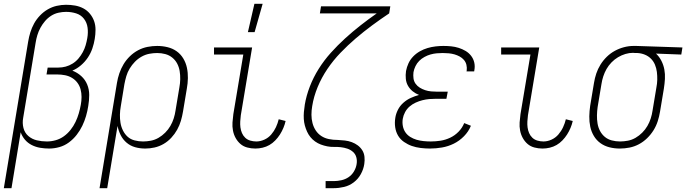

<svg xmlns="http://www.w3.org/2000/svg" viewBox="-43 -768 3585 1003"><path d="M-23 215 104 -550Q108 -575 115.5 -599Q123 -623 135 -645Q147 -667 165.5 -686.5Q184 -706 206.5 -719Q229 -732 253.5 -737.5Q278 -743 302 -743Q326 -743 349 -739Q372 -735 392 -724.5Q412 -714 426.5 -696.5Q441 -679 448.5 -658Q456 -637 456 -613Q456 -589 452 -565Q448 -540 439.5 -515Q431 -490 416 -467.5Q401 -445 380 -427Q359 -409 335 -399Q361 -389 381.5 -370.5Q402 -352 412.5 -326.5Q423 -301 423 -272Q423 -243 418 -214Q414 -188 406.5 -162Q399 -136 387 -111Q375 -86 357.5 -63.5Q340 -41 317 -24Q294 -7 267 0.5Q240 8 214 8Q190 8 166.5 4Q143 0 122.5 -10.5Q102 -21 87.5 -38Q73 -55 65 -77L17 215ZM202 -29Q225 -29 248 -35.5Q271 -42 290.5 -56Q310 -70 325.5 -89.5Q341 -109 351.5 -131Q362 -153 368.5 -175.5Q375 -198 379 -220Q383 -241 383 -261.5Q383 -282 378 -301Q373 -320 361.5 -335.5Q350 -351 333.5 -361Q317 -371 297 -375Q277 -379 256 -379H200L206 -415H262Q281 -415 300 -420Q319 -425 336.5 -436Q354 -447 367 -462.5Q380 -478 389.5 -495.5Q399 -513 404.5 -532Q410 -551 413 -569Q418 -597 414.5 -623.5Q411 -650 395.5 -670Q380 -690 355 -698Q330 -706 302 -706Q283 -706 262.5 -701.5Q242 -697 224 -685.5Q206 -674 192 -657.5Q178 -641 168 -622.5Q158 -604 152 -584Q146 -564 143 -544L78 -152Q73 -125 79.5 -99.5Q86 -74 105 -57.5Q124 -41 149.5 -35Q175 -29 202 -29Z M477 215 568 -335Q572 -360 580.5 -385Q589 -410 602.5 -432.5Q616 -455 635.5 -474Q655 -493 678.5 -505.5Q702 -518 727.5 -523Q753 -528 778 -528Q806 -528 832.5 -521.5Q859 -515 880 -500Q901 -485 914.5 -462.5Q928 -440 933.5 -414Q939 -388 938.5 -360Q938 -332 933 -305L913 -185Q909 -161 902 -137Q895 -113 882.5 -90.5Q870 -68 852 -48.5Q834 -29 811.5 -16Q789 -3 764.5 2.5Q740 8 716 8Q688 8 663 1Q638 -6 618.5 -22.5Q599 -39 587.5 -62Q576 -85 571 -110L517 215ZM704 -29Q724 -29 745 -33Q766 -37 785 -48Q804 -59 820 -75Q836 -91 847 -110Q858 -129 864.5 -149.5Q871 -170 874 -191L894 -311Q898 -332 898.5 -354Q899 -376 895.5 -397Q892 -418 882.5 -436Q873 -454 857 -467Q841 -480 820.5 -485.5Q800 -491 778 -491Q758 -491 737 -487Q716 -483 696.5 -472Q677 -461 661.5 -445Q646 -429 634.5 -410Q623 -391 617 -370.5Q611 -350 607 -329L588 -213Q584 -191 583.5 -169Q583 -147 586.5 -126Q590 -105 599.5 -86Q609 -67 624 -53.5Q639 -40 660.5 -34.5Q682 -29 704 -29Z M1291 8Q1269 8 1248.5 2.5Q1228 -3 1213 -16Q1198 -29 1188 -47Q1178 -65 1174 -86Q1170 -107 1171.5 -128.5Q1173 -150 1176 -172L1228 -483H1075V-520H1274L1215 -166Q1213 -150 1212 -134Q1211 -118 1213 -102.5Q1215 -87 1221 -73Q1227 -59 1238 -48.5Q1249 -38 1264.5 -33.5Q1280 -29 1296 -29Q1317 -29 1338 -38.5Q1359 -48 1374 -65.5Q1389 -83 1398.5 -103.5Q1408 -124 1413 -145L1449 -136Q1445 -118 1437.5 -100Q1430 -82 1419.5 -65.5Q1409 -49 1395 -34.5Q1381 -20 1364.5 -10.5Q1348 -1 1329 3.5Q1310 8 1291 8ZM1252 -600 1286 -748H1329L1287 -600Z M1701 215H1658V178H1701Q1720 178 1740.5 173.5Q1761 169 1778 157.5Q1795 146 1806 127.5Q1817 109 1820 89Q1823 71 1818.5 54Q1814 37 1801 25.5Q1788 14 1771.5 8.5Q1755 3 1737.5 1Q1720 -1 1702 -0.5Q1684 0 1666.5 -3.5Q1649 -7 1633 -13Q1617 -19 1603 -29Q1589 -39 1578.5 -52Q1568 -65 1561 -80.5Q1554 -96 1549.5 -112.5Q1545 -129 1544 -147Q1543 -165 1544.5 -183Q1546 -201 1549 -219V-220Q1557 -268 1575.5 -316Q1594 -364 1622 -408.5Q1650 -453 1685.5 -492.5Q1721 -532 1760 -567.5Q1799 -603 1840.5 -635.5Q1882 -668 1925 -698H1628L1634 -735H1996L1990 -698Q1945 -668 1901 -635.5Q1857 -603 1815.5 -567.5Q1774 -532 1736 -492.5Q1698 -453 1667.5 -408Q1637 -363 1616.5 -313.5Q1596 -264 1588 -214Q1584 -191 1584 -168.5Q1584 -146 1589.5 -125Q1595 -104 1606.5 -86.5Q1618 -69 1635.5 -57.5Q1653 -46 1675 -41.5Q1697 -37 1720 -37H1721Q1740 -36 1758.5 -34Q1777 -32 1794.5 -25.5Q1812 -19 1826 -8.5Q1840 2 1849.5 17Q1859 32 1861 51Q1863 70 1860 89Q1856 116 1842 141.5Q1828 167 1805 184.5Q1782 202 1754.5 208.5Q1727 215 1701 215Z M2203 8Q2179 8 2154.5 5Q2130 2 2108.5 -5.5Q2087 -13 2067.5 -26.5Q2048 -40 2036.5 -59.5Q2025 -79 2021.5 -103Q2018 -127 2022 -152Q2025 -173 2035.5 -194Q2046 -215 2064 -231Q2082 -247 2103 -256.5Q2124 -266 2146 -272Q2128 -279 2113 -291Q2098 -303 2088.5 -319.5Q2079 -336 2077 -356Q2075 -376 2078 -397Q2082 -418 2091 -437.5Q2100 -457 2115.5 -473Q2131 -489 2150.5 -500Q2170 -511 2190.5 -517Q2211 -523 2232 -525.5Q2253 -528 2273 -528Q2294 -528 2314 -526Q2334 -524 2353 -518Q2372 -512 2389 -502Q2406 -492 2418 -476.5Q2430 -461 2434.5 -441.5Q2439 -422 2435 -401L2434 -395H2394L2395 -399Q2397 -415 2393.5 -429.5Q2390 -444 2380.5 -455Q2371 -466 2358 -473Q2345 -480 2331 -484Q2317 -488 2301.5 -489.5Q2286 -491 2270 -491Q2254 -491 2238 -489.5Q2222 -488 2206 -483.5Q2190 -479 2174.5 -470.5Q2159 -462 2147 -450Q2135 -438 2127.5 -422.5Q2120 -407 2117 -391Q2115 -375 2117 -359Q2119 -343 2128 -330.5Q2137 -318 2150 -310Q2163 -302 2178 -297Q2193 -292 2209.5 -290.5Q2226 -289 2242 -289H2296L2289 -252H2235Q2217 -252 2199.5 -250.5Q2182 -249 2164 -244.5Q2146 -240 2128.5 -232Q2111 -224 2096.5 -211.5Q2082 -199 2073 -182Q2064 -165 2061 -147Q2058 -128 2061.5 -109.5Q2065 -91 2075 -76.5Q2085 -62 2100.5 -52.5Q2116 -43 2133 -38Q2150 -33 2169 -31Q2188 -29 2207 -29Q2233 -29 2258.5 -33Q2284 -37 2308.5 -48.5Q2333 -60 2352.5 -80Q2372 -100 2382 -125L2417 -111Q2405 -81 2381 -56.5Q2357 -32 2327.5 -17.5Q2298 -3 2266 2.5Q2234 8 2203 8Z M2791 8Q2769 8 2748.5 2.5Q2728 -3 2713 -16Q2698 -29 2688 -47Q2678 -65 2674 -86Q2670 -107 2671.5 -128.5Q2673 -150 2676 -172L2728 -483H2575V-520H2774L2715 -166Q2713 -150 2712 -134Q2711 -118 2713 -102.5Q2715 -87 2721 -73Q2727 -59 2738 -48.5Q2749 -38 2764.5 -33.5Q2780 -29 2796 -29Q2817 -29 2838 -38.5Q2859 -48 2874 -65.5Q2889 -83 2898.5 -103.5Q2908 -124 2913 -145L2949 -136Q2945 -118 2937.5 -100Q2930 -82 2919.5 -65.5Q2909 -49 2895 -34.5Q2881 -20 2864.5 -10.5Q2848 -1 2829 3.5Q2810 8 2791 8Z M3195 8Q3167 8 3141 1.5Q3115 -5 3094 -20Q3073 -35 3059.5 -57.5Q3046 -80 3040.5 -106Q3035 -132 3035.5 -160Q3036 -188 3040 -215L3060 -335Q3064 -360 3072 -384Q3080 -408 3094 -430.5Q3108 -453 3127 -471.5Q3146 -490 3169 -502.5Q3192 -515 3217 -521.5Q3242 -528 3266 -528H3281L3522 -520L3516 -483L3384 -488Q3401 -472 3412 -450.5Q3423 -429 3427.5 -405Q3432 -381 3430.5 -355.5Q3429 -330 3425 -305L3405 -185Q3401 -160 3393 -135Q3385 -110 3371 -87.5Q3357 -65 3337.5 -46Q3318 -27 3294.5 -14.5Q3271 -2 3245.5 3Q3220 8 3195 8ZM3196 -29Q3216 -29 3237 -33Q3258 -37 3277 -48Q3296 -59 3312 -75Q3328 -91 3339 -110Q3350 -129 3356.5 -149.5Q3363 -170 3366 -191L3386 -311Q3390 -331 3390.5 -351.5Q3391 -372 3388.5 -392Q3386 -412 3378.5 -430Q3371 -448 3357.5 -461.5Q3344 -475 3325.5 -482.5Q3307 -490 3287 -491H3275Q3272 -491 3269.5 -491.5Q3267 -492 3264 -492Q3244 -492 3224 -486Q3204 -480 3185.5 -469Q3167 -458 3151.5 -442Q3136 -426 3125.5 -407.5Q3115 -389 3108.5 -369Q3102 -349 3099 -329L3079 -209Q3076 -188 3075.5 -166Q3075 -144 3078.5 -123Q3082 -102 3091.5 -84Q3101 -66 3116.5 -53Q3132 -40 3153 -34.5Q3174 -29 3196 -29Z"/></svg>

Font: Iosevka Term Curly Extralight
Style: Italic
Weight: 200
Italic angle: -9°
Designer: Belleve Invis
Foundry: Belleve Invis
Version: Version 32.3.0